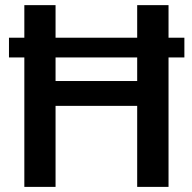

<svg xmlns="http://www.w3.org/2000/svg" viewBox="-20 -731 751 751"><path d="M197.3 -710.9V-583.5H516.6V-710.9H639.2V-583.5H701.2V-506.3H639.2V0H516.6V-316.9H197.3V0H75.2V-506.3H15.1V-583.5H75.2V-710.9ZM197.3 -414.1H516.6V-506.3H197.3Z"/></svg>

Font: Vazirmatn RD UI Medium
Style: Regular
Weight: 500
Designer: Saber Rastikerdar
Foundry: Saber Rastikerdar
Version: Version 33.003